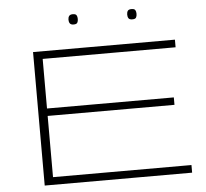

<svg xmlns="http://www.w3.org/2000/svg" viewBox="-58 -941 1077 1003"><g transform="rotate(-5 480.5 -439.5)"><path d="M136 0V-700H880V-660H183V-400H848V-361H183V-40H909V0ZM668 -825Q653 -825 648 -832.5Q643 -840 643 -852Q643 -864 648 -871.5Q653 -879 668 -879Q683 -879 687.5 -871.5Q692 -864 692 -852Q692 -840 687.5 -832.5Q683 -825 668 -825ZM360 -825Q346 -825 340.5 -832.5Q335 -840 335 -852Q335 -864 340.5 -871.5Q346 -879 360 -879Q375 -879 379.5 -871.5Q384 -864 384 -852Q384 -840 379.5 -832.5Q375 -825 360 -825Z"/></g></svg>

Font: Georama ExtraExtended ExtraLight
Style: Regular
Weight: 200
Width: 8
Designer: Jean-Baptiste Levee
Foundry: Production Type
Version: Version 1.000